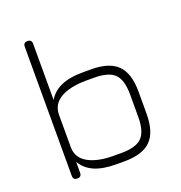

<svg xmlns="http://www.w3.org/2000/svg" viewBox="-125 -798 853 906"><g transform="rotate(-20 301.0 -345.0)"><path d="M111 0Q90 0 90 -21V-669Q90 -690 111 -690Q132 -690 132 -669V-386Q153 -423.5 195.8 -442.8Q238.5 -462 309 -462H347Q438.5 -462 480.2 -420.2Q522 -378.5 522 -287V-175Q522 -83.5 480.2 -41.8Q438.5 0 347 0H309Q238.5 0 195.8 -19.2Q153 -38.5 132 -76V-21Q132 0 111 0ZM309 -42H347Q420.5 -42 450.2 -71.8Q480 -101.5 480 -175V-287Q480 -360.5 450.2 -390.2Q420.5 -420 347 -420H309Q227.5 -420 179.8 -393Q132 -366 132 -311V-148Q133 -95 180.8 -68.5Q228.5 -42 309 -42Z"/></g></svg>

Font: Jura Light Light
Style: Regular
Weight: 300
Version: Version 5.106